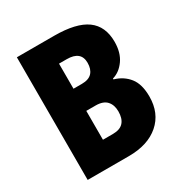

<svg xmlns="http://www.w3.org/2000/svg" viewBox="-166 -841 923 968"><g transform="rotate(-30 295.0 -357.0)"><path d="M283 -714Q412 -714 472.5 -670Q533 -626 533 -536Q533 -473 504 -432Q475 -391 433 -379V-374Q485 -359 516 -320Q547 -281 547 -209Q547 -112 482.5 -56Q418 0 307 0H67V-714ZM284 -434Q324 -434 343 -454.5Q362 -475 362 -512Q362 -580 280 -580H235V-434ZM235 -305V-137H293Q335 -137 354.5 -159Q374 -181 374 -222Q374 -260 353.5 -282.5Q333 -305 289 -305Z"/></g></svg>

Font: Noto Sans Bengali Condensed ExtraBold
Style: Regular
Weight: 800
Width: 3
Designer: Joana Ranito - Universal Thirst; Jelle Bosma - Monotype Design Team
Foundry: Universal Thirst ehf.
Version: Version 3.000; ttfautohint (v1.8.4.7-5d5b)